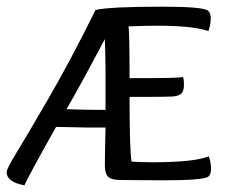

<svg xmlns="http://www.w3.org/2000/svg" viewBox="-20 -539 689 575"><path d="M296 -157H245Q224 -157 148 -159Q67 -15 53 16Q0 6 0 -23Q0 -34 27.5 -78.5Q55 -123 124 -242Q193 -361 266 -509Q307 -519 467 -519Q588 -519 603 -507Q611 -500 611 -484Q611 -464 604 -446Q556 -462 454 -462Q415 -462 365 -460Q368 -436 368 -305H432Q499 -305 528 -308Q531 -301 531 -286Q531 -266 522.5 -258.5Q514 -251 496 -250Q475 -249 439 -249H368Q368 -88 374 -55Q410 -53 432 -53Q564 -53 605 -71Q612 -53 612 -33Q612 -17 604 -10Q589 1 468 1Q445 1 391.5 0.5Q338 0 336 0Q311 -1 302.5 -11Q294 -21 294 -44Q294 -71 296 -157ZM296 -210V-333Q296 -364 294 -422Q213 -269 179 -212Q239 -210 270 -210Z"/></svg>

Font: Overlock SC
Style: Regular
Weight: 400
Designer: Dario Muhafara
Foundry: Dario Manuel Muhafara
Version: Version 1.001